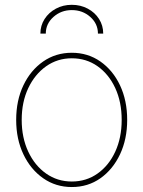

<svg xmlns="http://www.w3.org/2000/svg" viewBox="-20 -752 584 782"><path d="M272.5 9.8Q207 9.8 155.8 -26.1Q104.5 -62 75.2 -123.8Q45.9 -185.5 45.9 -263.7Q45.9 -342.8 75.2 -404.3Q104.5 -465.8 155.8 -501.5Q207 -537.1 272.5 -537.1Q337.9 -537.1 388.9 -501.5Q439.9 -465.8 469 -404.1Q498 -342.3 498 -263.7Q498 -185.5 469 -123.8Q439.9 -62 389.2 -26.1Q338.4 9.8 272.5 9.8ZM272.5 -12.7Q331.5 -12.7 377.4 -45.2Q423.3 -77.6 449.5 -134.5Q475.6 -191.4 475.6 -263.7Q475.6 -336.4 449.5 -393.1Q423.3 -449.7 377.4 -482.2Q331.5 -514.6 272.5 -514.6Q213.9 -514.6 167.7 -481.9Q121.6 -449.2 95 -392.8Q68.4 -336.4 68.4 -263.7Q68.4 -191.4 95 -134.5Q121.6 -77.6 167.7 -45.2Q213.9 -12.7 272.5 -12.7ZM272.5 -732.4Q308.1 -732.4 337.4 -716.8Q366.7 -701.2 383.5 -674.6Q400.4 -647.9 400.4 -615.2H378.9Q378.9 -655.3 347.7 -683.1Q316.4 -710.9 272.5 -710.9Q229 -710.9 197.8 -683.1Q166.5 -655.3 166.5 -615.2H144.5Q144.5 -647.9 161.6 -674.6Q178.7 -701.2 207.8 -716.8Q236.8 -732.4 272.5 -732.4Z"/></svg>

Font: Inter 24pt Thin
Style: Regular
Weight: 250
Designer: Rasmus Andersson
Foundry: rsms
Version: Version 4.001;git-66647c0bb